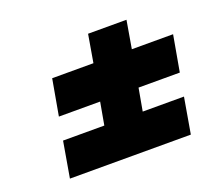

<svg xmlns="http://www.w3.org/2000/svg" viewBox="-94 -749 848 761"><g transform="rotate(-20 330.0 -368.5)"><path d="M459 -357 442 -262H616L590 -111H80L106 -262H280L297 -357H123L150 -509H324L344 -626H506L486 -509H660L633 -357Z"/></g></svg>

Font: Fz Poppins
Style: Bold Italic
Weight: 700
Italic angle: -10°
Designer: Ninad Kale (Devanagari), Jonny Pinhorn (Latin)
Foundry: Indian Type Foundry
Version: Vit hóa bi Vntype.Com & FontZin.Com